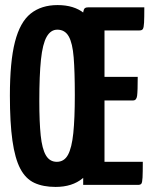

<svg xmlns="http://www.w3.org/2000/svg" viewBox="-20 -729 602 757"><path d="M199 8Q150 8 115.5 -8Q81 -24 60 -64Q39 -104 29 -174.5Q19 -245 19 -352Q19 -486 39 -564Q59 -642 101 -675.5Q143 -709 207 -709Q272 -709 311.5 -677Q351 -645 369 -568Q387 -491 387 -356Q387 -219 367 -139.5Q347 -60 306 -26Q265 8 199 8ZM204 -91Q233 -91 248 -118.5Q263 -146 269 -204Q275 -262 275 -354Q275 -446 270.5 -502.5Q266 -559 251 -585.5Q236 -612 206 -612Q180 -612 164 -584Q148 -556 141.5 -494Q135 -432 135 -331Q135 -248 140.5 -195Q146 -142 161 -116.5Q176 -91 204 -91ZM308 0V-681Q308 -681 310.5 -690.5Q313 -700 327 -700H549Q549 -659 548 -640Q547 -621 543.5 -615Q540 -609 530 -609H392V-91H543Q543 -49 542 -29.5Q541 -10 537.5 -5Q534 0 524 0ZM299 -333V-426H523Q523 -369 520.5 -351Q518 -333 505 -333Z"/></svg>

Font: Yanone Kaffeesatz ExtraLight SemiBold
Style: Regular
Weight: 600
Version: Version 2.003